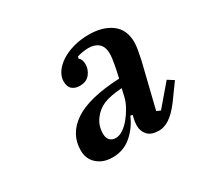

<svg xmlns="http://www.w3.org/2000/svg" viewBox="-90 -820 635 605"><g transform="rotate(-30 227.5 -517.5)"><path d="M164 -331Q130 -331 108.5 -350Q87 -369 87 -400Q87 -460 140 -495.5Q193 -531 305 -536Q310 -557 314.5 -581Q319 -605 319 -619Q319 -644 305.5 -656Q292 -668 269 -668Q259 -668 247 -666Q235 -664 227 -661L226 -654Q236 -647 236 -628Q236 -609 223.5 -593.5Q211 -578 187 -578Q170 -578 159.5 -587Q149 -596 149 -616Q149 -632 159.5 -648Q170 -664 189 -676.5Q208 -689 234 -696.5Q260 -704 291 -704Q341 -704 372.5 -681Q404 -658 404 -611Q404 -600 401 -583Q398 -566 395 -552L355 -389L369 -383L433 -458L455 -444L413 -386Q391 -357 371.5 -344Q352 -331 333 -331Q305 -331 292 -345Q279 -359 279 -380Q279 -385 280 -393Q281 -401 285 -416L277 -417Q262 -381 233 -356Q204 -331 164 -331ZM203 -379Q216 -379 229.5 -388Q243 -397 255 -411.5Q267 -426 276.5 -443Q286 -460 290 -476L297 -506Q254 -503 230 -493Q206 -483 190 -461Q174 -439 174 -411Q174 -395 182 -387Q190 -379 203 -379Z"/></g></svg>

Font: IBM Plex Serif SemiBold
Style: Italic
Weight: 600
Italic angle: -14°
Designer: Mike Abbink, Paul van der Laan, Pieter van Rosmalen
Foundry: Bold Monday
Version: Version 2.5